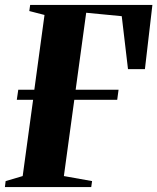

<svg xmlns="http://www.w3.org/2000/svg" viewBox="-31 -763 642 783"><path d="M-11 0 -8 -24.5 61.5 -45 104 -356H37.5L43.5 -397H109L150.5 -702L88.5 -718L92 -743H590.5L560 -481H491L465.5 -697L320.5 -711L277.5 -397H452.5L447 -356H272L229.5 -45L344.5 -24.5L341 0Z"/></svg>

Font: Merriweather 120pt ExtraBold
Style: Italic
Weight: 800
Italic angle: -7.8°
Version: Version 2.101